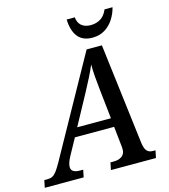

<svg xmlns="http://www.w3.org/2000/svg" viewBox="-180 -1014 980 1116"><g transform="rotate(-15 310.0 -456.0)"><path d="M-50 0 -41 -44H-22Q-4 -44 8.5 -50.5Q21 -57 33.5 -73.5Q46 -90 64 -122L393 -714H485L559 -110Q563 -76 575 -60Q587 -44 614 -44H628L619 0H348L357 -44H378Q408 -44 426.5 -58Q445 -72 445 -98Q445 -105 444.5 -113Q444 -121 443 -127L431 -238H195L139 -136Q121 -101 121 -79Q121 -44 173 -44H193L184 0ZM323 -475 223 -291H426L407 -466Q402 -511 399 -549Q396 -587 396 -623Q381 -587 364.5 -554.5Q348 -522 323 -475ZM445 -771Q386 -771 357 -808Q328 -845 326 -912H375Q378 -878 399 -861Q420 -844 453 -844Q487 -844 513 -860Q539 -876 554 -912H602Q593 -875 572 -842.5Q551 -810 519 -790.5Q487 -771 445 -771Z"/></g></svg>

Font: Noto Serif SemiCondensed Medium
Style: Italic
Weight: 500
Width: 4
Italic angle: -12°
Designer: Monotype Design Team
Foundry: Monotype Imaging Inc.
Version: Version 2.013